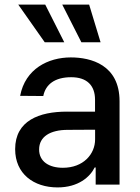

<svg xmlns="http://www.w3.org/2000/svg" viewBox="-20 -802 609 834"><path d="M230.1 12.1C320.3 12.1 371.1 -33.7 391.3 -74.6H395.6V0H499.3V-362.2C499.3 -521 374.3 -552.6 287.6 -552.6C188.9 -552.6 89.5 -502.5 67.5 -385.7L168 -384.9C177.9 -435 217.7 -466.6 289.1 -466.6C357.6 -466.6 392.8 -430.8 392.8 -369V-316.8L270.6 -317.1C150.6 -317.1 45.8 -278.1 45.8 -154.1C45.8 -46.9 126.4 12.1 230.1 12.1ZM59.3 -782 174.4 -618.3H259.2L176.5 -782ZM149.9 -152.7C149.9 -209.5 199.6 -237.6 273.1 -237.9L393.1 -238.6V-196.7C393.1 -132.1 341.6 -73.2 253.2 -73.2C193.2 -73.2 149.9 -100.1 149.9 -152.7ZM250.4 -782 333.5 -618.3H416.9L367.2 -782Z"/></svg>

Font: Margiela Sans Medium
Style: Regular
Weight: 500
Designer: Stefan Endress, Andreas Faust
Version: Version 1.100;FEAKit 1.0